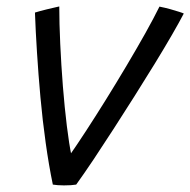

<svg xmlns="http://www.w3.org/2000/svg" viewBox="-20 -566 590 596"><path d="M475 -545.5Q492.5 -542 508.8 -537.5Q525 -533 536.5 -529.2Q548 -525.5 550.5 -524Q537 -498 513.8 -457.8Q490.5 -417.5 460.8 -369Q431 -320.5 398 -268.2Q365 -216 332.2 -165.2Q299.5 -114.5 269.8 -70Q240 -25.5 216.5 7Q202.5 9.5 178.5 9.5Q168.5 9.5 159.5 8.8Q150.5 8 144 7Q131.5 -53 121.8 -122.8Q112 -192.5 105.5 -264.2Q99 -336 94.8 -403.5Q90.5 -471 88.5 -527Q94.5 -529 104 -531.5Q113.5 -534 124.5 -536.8Q135.5 -539.5 145.8 -541.8Q156 -544 164 -546Q164 -494.5 167 -429.5Q170 -364.5 175.2 -298.2Q180.5 -232 187.5 -175Q194.5 -118 202 -82.5L194.5 -81.5Q217 -113.5 246.5 -158.8Q276 -204 308.5 -256.2Q341 -308.5 372.5 -361.5Q404 -414.5 430.8 -462.2Q457.5 -510 475 -545.5Z"/></svg>

Font: Grandstander Thin Light
Style: Italic
Weight: 300
Italic angle: -15°
Version: Version 1.200